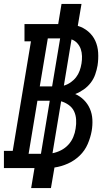

<svg xmlns="http://www.w3.org/2000/svg" viewBox="-42 -858 562 980"><path d="M117 102 134 0H-22V-88H23L116 -647H83V-735H255L272 -838H374L355 -726Q385 -717 408.5 -697Q432 -677 444.5 -649.5Q457 -622 459 -589.5Q461 -557 456 -524Q452 -501 444 -478Q436 -455 421 -435.5Q406 -416 385.5 -401.5Q365 -387 342 -378Q367 -367 386.5 -347.5Q406 -328 417 -302.5Q428 -277 429.5 -248Q431 -219 426 -190Q420 -156 405.5 -122.5Q391 -89 364.5 -63.5Q338 -38 304.5 -23Q271 -8 236 -3L218 102ZM224 -417 265 -662H202L161 -417ZM284 -421Q302 -426 318.5 -437.5Q335 -449 346.5 -464Q358 -479 364.5 -497Q371 -515 374 -534Q377 -552 376.5 -571.5Q376 -591 370 -608Q364 -625 352 -638Q340 -651 323 -657ZM104 -73H167L212 -344H149ZM226 -76Q248 -80 269.5 -91Q291 -102 307 -119.5Q323 -137 332 -158.5Q341 -180 344 -202Q348 -225 346.5 -248Q345 -271 336 -290Q327 -309 309 -322Q291 -335 270 -341Z"/></svg>

Font: Iosevka Slab Semibold Oblique
Style: Regular
Weight: 600
Italic angle: -9°
Monospace: yes
Designer: Belleve Invis
Foundry: Belleve Invis
Version: Version 11.1.1; ttfautohint (v1.8.3)